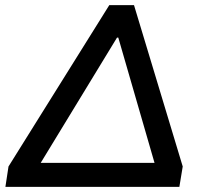

<svg xmlns="http://www.w3.org/2000/svg" viewBox="-20 -725 796 745"><path d="M1 0 13 -79 404 -705H500L689 -79L676 0ZM434 -579 116 -57 113 -93H602L590 -57L439 -579Z"/></svg>

Font: Nunito Sans 7pt SemiExpanded SemiBold
Style: Italic
Weight: 600
Width: 6
Italic angle: -9°
Designer: Vernon Adams
Foundry: Vernon Adams
Version: Version 3.101;gftools[0.9.27]